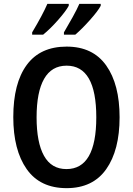

<svg xmlns="http://www.w3.org/2000/svg" viewBox="-20 -967 691 997"><path d="M326 10Q188 10 118.5 -89Q49 -188 49 -359Q49 -535 119 -630Q189 -725 326 -725Q462 -725 531.5 -627Q601 -529 601 -358Q601 -187 531.5 -88.5Q462 10 326 10ZM325 -89Q480 -89 480 -358Q480 -626 326 -626Q248 -626 209 -557.5Q170 -489 170 -358Q170 -227 208.5 -158Q247 -89 325 -89ZM337 -937Q322 -909 281.5 -863Q241 -817 204 -787H147V-799Q202 -891 226 -947H337ZM503 -937Q489 -910 447 -863Q405 -816 371 -787H312V-799Q334 -836 357.5 -878.5Q381 -921 392 -947H503Z"/></svg>

Font: Noto Sans Display Medium Narrow
Style: Regular
Weight: 500
Width: 4
Designer: Monotype Design team
Foundry: Monotype Imaging Inc.
Version: Version 1.000